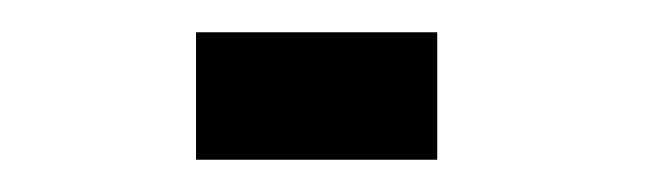

<svg xmlns="http://www.w3.org/2000/svg" viewBox="-20 -741 414 119"><path d="M101.5 -642H251V-721H101.5Z"/></svg>

Font: League Gothic SemiCondensed
Style: Regular
Weight: 400
Width: 4
Designer: The League of Moveable Type
Version: Version 1.600; ttfautohint (v1.8.3)